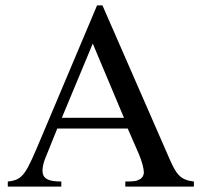

<svg xmlns="http://www.w3.org/2000/svg" viewBox="-20 -694 753 714"><path d="M441 -256H210L325 -532ZM701 0V-19C649 -25 635 -46 607 -111L361 -674H341L135 -186C76 -46 67 -25 9 -19V0H208V-19C160 -19 138 -29 138 -60C138 -72 142 -89 147 -102L193 -216H455L496 -122C508 -94 515 -67 515 -52C515 -43 509 -32 501 -28C489 -21 482 -19 446 -19V0Z"/></svg>

Font: XITS
Style: Regular
Weight: 400
Designer: MicroPress Inc., with final additions and corrections provided by Coen Hoffman, Elsevier (retired)
Version: Version 1.302